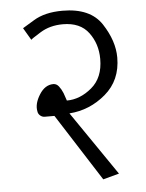

<svg xmlns="http://www.w3.org/2000/svg" viewBox="-52 -736 607 797"><g transform="rotate(-5 252.0 -338.0)"><path d="M167 -262H127Q116 -262 107.5 -269.5Q99 -277 98 -288Q92 -319 115.5 -356.5Q139 -394 174 -394Q187 -394 196.5 -382Q206 -370 213 -353L224 -321Q279 -321 328 -362Q377 -403 377 -481Q377 -544 342 -591Q307 -638 235 -638Q181 -638 140.5 -613Q100 -588 99 -585L69 -636Q70 -636 117 -665Q164 -694 238 -694Q354 -694 401 -622Q448 -550 448 -481Q448 -386 381.5 -329.5Q315 -273 230 -267L413 0L346 18Z"/></g></svg>

Font: Palanquin Light
Style: Regular
Weight: 300
Designer: Pria Ravichandran
Version: Version 1.0.4